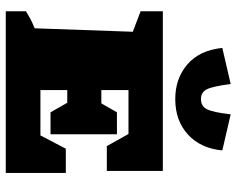

<svg xmlns="http://www.w3.org/2000/svg" viewBox="-97 -722 819 665"><g transform="rotate(90 312.5 -389.5)"><path d="M323 -587Q252 -587 203 -629Q154 -671 146 -750L271 -779Q279 -716 289.5 -696Q300 -676 323 -676Q348 -676 358.5 -697Q369 -718 376 -779L501 -750Q494 -675 446 -631Q398 -587 323 -587ZM495 -208H579V0H19V-70Q32 -78 45 -85Q58 -92 78 -100L90 -440L19 -467V-544H572V-350H486L444 -425H292V-331H338L369 -385H445V-155H369L336 -213H292V-120H449Z"/></g></svg>

Font: Piazzolla SC Black
Style: Regular
Weight: 900
Designer: Juan Pablo del Peral
Foundry: Huerta Tipografica
Version: Version 1.330